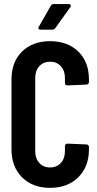

<svg xmlns="http://www.w3.org/2000/svg" viewBox="-20 -909 474 937"><path d="M178.2 -764.2Q171.4 -764.2 168.5 -767.8Q165.5 -771.5 168.9 -777.8L228 -880.9Q232.4 -889.2 243.2 -889.2H314.9Q322.3 -889.2 325 -884.5Q327.6 -879.9 323.2 -874L250 -772Q245.1 -764.2 235.8 -764.2ZM224.1 7.8Q139.2 7.8 87.6 -43.7Q36.1 -95.2 36.1 -180.2V-521Q36.1 -606.9 87.6 -657.5Q139.2 -708 224.1 -708Q310.1 -708 362.1 -657.5Q414.1 -606.9 414.1 -521V-508.8Q414.1 -503.4 410.4 -499.8Q406.7 -496.1 401.9 -496.1L309.1 -492.2Q296.9 -492.2 296.9 -503.9V-528.8Q296.9 -564 276.9 -585.9Q256.8 -607.9 224.1 -607.9Q191.9 -607.9 171.9 -585.9Q151.9 -564 151.9 -528.8V-170.9Q151.9 -135.7 171.9 -113.8Q191.9 -91.8 224.1 -91.8Q256.8 -91.8 276.9 -113.8Q296.9 -135.7 296.9 -170.9V-195.8Q296.9 -201.2 300.3 -204.6Q303.7 -208 309.1 -208L401.9 -204.1Q407.2 -204.1 410.6 -200.7Q414.1 -197.3 414.1 -191.9V-180.2Q414.1 -95.2 361.8 -43.7Q309.6 7.8 224.1 7.8Z"/></svg>

Font: Barlow Condensed SemiBold
Style: Regular
Weight: 600
Width: 3
Designer: Jeremy Tribby
Foundry: Tribby Type
Version: Version 1.422;hotconv 1.0.109;makeotfexe 2.5.65596